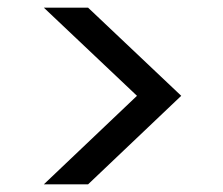

<svg xmlns="http://www.w3.org/2000/svg" viewBox="-20 -615 579 499"><path d="M336 -366C336 -366 94 -136 94 -136C94 -136 209 -136 209 -136C209 -136 451 -366 451 -366C451 -366 209 -595 209 -595C209 -595 94 -595 94 -595C94 -595 336 -366 336 -366Z"/></svg>

Font: Girnar Poppins
Style: Regular
Weight: 500
Designer: Ninad Kale (Devanagari), Jonny Pinhorn (Latin)
Foundry: Indian Type Foundry
Version: ""